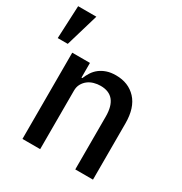

<svg xmlns="http://www.w3.org/2000/svg" viewBox="-172 -868 944 995"><g transform="rotate(30 300.0 -370.0)"><path d="M103 -516H209V-428H214Q222 -448 234 -466.5Q246 -485 263.5 -498.5Q281 -512 304.5 -520Q328 -528 359 -528Q434 -528 479.5 -479Q525 -430 525 -336V0H419V-316Q419 -441 317 -441Q297 -441 277.5 -435.5Q258 -430 243 -418.5Q228 -407 218.5 -390Q209 -373 209 -350V0H103ZM9 -740H118L60 -544H0Z"/></g></svg>

Font: IBM Plex Mono Medium
Style: Regular
Weight: 500
Monospace: yes
Designer: Mike Abbink, Paul van der Laan, Pieter van Rosmalen
Foundry: Bold Monday
Version: Version 2.3